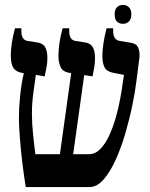

<svg xmlns="http://www.w3.org/2000/svg" viewBox="-20 -762 612 782"><path d="M85 0Q78 -41 71.5 -94.5Q65 -148 61 -199.5Q57 -251 57 -284Q57 -321 62 -371.5Q67 -422 77 -464L71 -465Q45 -469 34.5 -485.5Q24 -502 24 -536Q24 -557 28 -585.5Q32 -614 41 -647H67V-635Q67 -598 94 -595L127 -590Q153 -587 163 -571.5Q173 -556 173 -526Q173 -506 169.5 -488.5Q166 -471 162 -451L126 -457Q121 -421 115.5 -381Q110 -341 110 -298Q110 -261 114.5 -216.5Q119 -172 124 -134H224L270 -464L265 -465Q236 -469 227 -488.5Q218 -508 218 -535Q218 -557 222 -585.5Q226 -614 235 -647H262V-635Q262 -598 289 -595L321 -590Q345 -588 356 -573Q367 -558 367 -525Q367 -506 364 -488Q361 -470 357 -451L323 -456L278 -134H342Q368 -134 388.5 -155Q409 -176 424.5 -209.5Q440 -243 451.5 -283Q463 -323 470 -362Q477 -401 481 -432L485 -457L443 -465Q416 -470 406.5 -486.5Q397 -503 397 -535Q397 -556 401 -583.5Q405 -611 414 -647H441V-635Q441 -599 469 -595L512 -588Q535 -585 542.5 -568.5Q550 -552 548 -529L536 -435Q531 -392 519.5 -335.5Q508 -279 491 -220.5Q474 -162 451.5 -112Q429 -62 402 -31Q375 0 344 0ZM481 -665Q466 -665 456.5 -674Q447 -683 447 -704Q447 -723 456.5 -732.5Q466 -742 481 -742Q495 -742 505 -732.5Q515 -723 515 -704Q515 -684 505 -674.5Q495 -665 481 -665Z"/></svg>

Font: Noto Serif Hebrew ExtraCondensed
Style: Bold
Weight: 700
Width: 2
Designer: Monotype Design Team
Foundry: Monotype Imaging Inc.
Version: Version 2.004; ttfautohint (v1.8.4.7-5d5b)